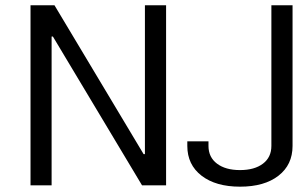

<svg xmlns="http://www.w3.org/2000/svg" viewBox="-20 -696 1119 721"><path d="M881.5 5Q972.8 5 1025.7 -36.1Q1078.6 -77.2 1078.6 -148V-676.2H999.1V-148Q999.1 -105.3 967.3 -81.3Q935.6 -57.3 881.2 -57.3Q827.1 -57.3 795 -81.4Q762.9 -105.5 762.9 -148V-165.2H683.4V-148Q683.4 -77.5 736.9 -36.2Q790.4 5 881.5 5ZM524.2 -676.2V-117.2H519.3L184.6 -676.2H94.6V0H173.8V-558.7H178.7L513.4 0H603.7V-676.2Z"/></svg>

Font: Estedad-FD VF
Style: Regular
Weight: 100
Designer: Amin Abedi
Version: Version 7.3